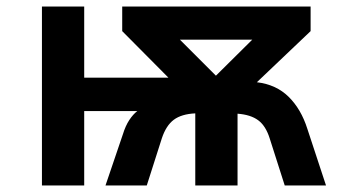

<svg xmlns="http://www.w3.org/2000/svg" viewBox="-20 -566 1040 586"><path d="M108 0V-546H237V-329H494L353 -471V-546H928V-471L764 -315Q823 -308 861 -270.5Q899 -233 918 -173L975 0H849L803 -144Q791 -182 768 -199Q745 -216 705 -219V0H576V-220Q534 -218 510.5 -200.5Q487 -183 474 -144L428 0H302L355 -156Q363 -182 374.5 -199.5Q386 -217 399 -227H237V0ZM639 -335 750 -445H529Z"/></svg>

Font: Noto Sans Mono ExtraCondensed
Style: Bold
Weight: 700
Width: 2
Designer: Monotype Design Team
Foundry: Monotype Imaging Inc.
Version: Version 2.014